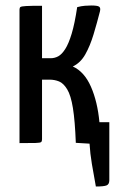

<svg xmlns="http://www.w3.org/2000/svg" viewBox="-20 -521 418 699"><path d="M329 158Q321 115 314.5 76Q308 37 306 2L256 -1Q253 -81 245.5 -127.5Q238 -174 224.5 -196Q211 -218 195 -224.5Q179 -231 161 -231H133V-14Q133 -7 130 -4Q127 -1 109.5 -0.5Q92 0 51 0V-486Q51 -493 54.5 -495.5Q58 -498 75 -499Q92 -500 133 -500V-309H164Q179 -309 192 -316Q205 -323 217.5 -342.5Q230 -362 241 -398.5Q252 -435 261 -495Q276 -499 289 -500Q302 -501 312 -501Q334 -501 340.5 -497Q347 -493 344 -480Q333 -437 320.5 -395.5Q308 -354 290.5 -323Q273 -292 245 -279Q287 -260 311 -205.5Q335 -151 342 -76H378V135Q378 150 368 154Q358 158 329 158Z"/></svg>

Font: Yanone Kaffeesatz
Style: Regular
Weight: 400
Designer: Yanone (Cyrillic: Daniel Pouzeot, Huerta Tipografica, and Cyreal)
Foundry: Yanone
Version: Version 2.003